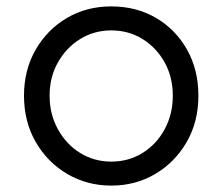

<svg xmlns="http://www.w3.org/2000/svg" viewBox="-20 -568 695 600"><path d="M328 12Q252 12 190 -24.5Q128 -61 91.5 -124.5Q55 -188 55 -269Q55 -349 91 -412Q127 -475 188.5 -511.5Q250 -548 328 -548Q406 -548 467.5 -512Q529 -476 564.5 -413Q600 -350 600 -269Q600 -187 563 -123.5Q526 -60 464.5 -24Q403 12 328 12ZM328 -63Q382 -63 425.5 -90Q469 -117 494.5 -164Q520 -211 520 -269Q520 -327 494.5 -373Q469 -419 425.5 -446Q382 -473 328 -473Q274 -473 230.5 -446Q187 -419 161 -373Q135 -327 135 -269Q135 -211 161 -164Q187 -117 230.5 -90Q274 -63 328 -63Z"/></svg>

Font: Pitagon Sans Text
Style: Regular
Weight: 400
Designer: Travis Tran
Foundry: Pitagon
Version: Version 1.001; ttfautohint (v1.8.4.7-5d5b);gftools[0.9.26]